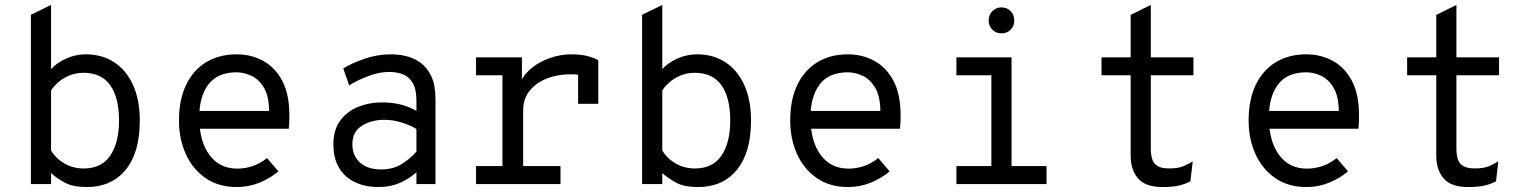

<svg xmlns="http://www.w3.org/2000/svg" viewBox="-20 -742 6200 774"><path d="M330 12Q274.4 12 242.1 -5.4Q209.8 -22.8 185.8 -44.2V0H104.5V-682.5L185.8 -722V-463.5Q209.8 -489.6 247.2 -506.3Q284.8 -523 326 -523Q391.2 -523 440.2 -491.1Q489.1 -459.2 516.3 -399.5Q543.5 -339.8 543.5 -256Q543.5 -126.5 486.4 -57.2Q429.4 12 330 12ZM317.2 -62.8Q389.5 -62.8 424.6 -114.9Q459.8 -167 459.8 -256Q459.8 -349 424.1 -398.8Q388.4 -448.5 317.2 -448.5Q284.1 -448.5 257.8 -436.9Q231.4 -425.4 213.2 -408.9Q195 -392.5 185.8 -377.2V-135.2Q206 -102.2 240.6 -82.5Q275.2 -62.8 317.2 -62.8Z M934.2 12Q860.9 12 808.8 -24.1Q756.6 -60.1 729.1 -120.9Q701.5 -181.8 701.5 -256Q701.5 -340.5 730.4 -400.2Q759.2 -460 811.6 -491.5Q863.9 -523 934.2 -523Q992 -523 1040.2 -497Q1088.5 -471 1117.5 -416.8Q1146.5 -362.5 1146.5 -277.2Q1146.5 -267.9 1146.2 -254.1Q1145.9 -240.2 1144 -223H765.5V-294.8H1065Q1064.1 -356 1043.2 -389.8Q1022.4 -423.6 992.3 -437.1Q962.2 -450.5 934.2 -450.5Q856.6 -450.5 819.9 -401.2Q783.2 -352 783.2 -269.2Q783.2 -173.5 823.9 -117.9Q864.6 -62.2 936.8 -62.2Q967.4 -62.2 997.5 -72.2Q1027.6 -82.1 1056.5 -104.8L1102.2 -51.2Q1070.6 -24.1 1027.3 -6.1Q984 12 934.2 12Z M1506.2 12Q1452.8 12 1411.7 -7.2Q1370.6 -26.4 1347.3 -64.7Q1324 -103 1324 -160.2Q1324 -219.2 1351.9 -256.5Q1379.9 -293.8 1424.4 -311.5Q1468.9 -329.2 1519 -329.2Q1556.5 -329.2 1590.2 -321.8Q1623.9 -314.2 1658.8 -295.5V-335.2Q1658.8 -382.4 1643.8 -407.7Q1628.8 -433 1603.8 -442.5Q1578.8 -452 1549.5 -452Q1508.5 -452 1464.1 -435.2Q1419.8 -418.4 1387.5 -397.8L1363.8 -466.2Q1397.4 -486.8 1448.8 -504.9Q1500.1 -523 1557.2 -523Q1586.4 -523 1617.4 -515.7Q1648.5 -508.4 1675.4 -489Q1702.2 -469.6 1718.9 -434.2Q1735.5 -398.8 1735.5 -342.2V0H1658.8V-47.5Q1630.6 -21.9 1592.2 -4.9Q1553.9 12 1506.2 12ZM1516.8 -59Q1565.5 -59 1601.1 -81.8Q1636.6 -104.6 1658.8 -131V-221.8Q1635.1 -236.8 1599.9 -247.9Q1564.8 -259 1528.8 -259Q1477.2 -259 1438.9 -235.1Q1400.5 -211.2 1400.5 -160.2Q1400.5 -115.1 1430.8 -87.1Q1461.1 -59 1516.8 -59Z M1899 0V-72.5H2005.5V-438.5H1899V-511H2084V-396.5L2078 -410.8Q2093.9 -445.2 2126.6 -470.4Q2159.2 -495.6 2200.1 -509.3Q2241 -523 2281.5 -523Q2320.4 -523 2348 -516.1Q2375.6 -509.1 2391.8 -499V-323.5H2310.5V-474.8L2335.5 -436Q2322.8 -439.6 2308.7 -441.1Q2294.6 -442.5 2279 -442.5Q2228.4 -442.5 2185 -425.8Q2141.6 -409 2115.3 -376.5Q2089 -344 2089 -296.8V-72.5H2239.5V0Z M2794 12Q2738.4 12 2706.1 -5.4Q2673.8 -22.8 2649.8 -44.2V0H2568.5V-682.5L2649.8 -722V-463.5Q2673.8 -489.6 2711.2 -506.3Q2748.8 -523 2790 -523Q2855.2 -523 2904.2 -491.1Q2953.1 -459.2 2980.3 -399.5Q3007.5 -339.8 3007.5 -256Q3007.5 -126.5 2950.4 -57.2Q2893.4 12 2794 12ZM2781.2 -62.8Q2853.5 -62.8 2888.6 -114.9Q2923.8 -167 2923.8 -256Q2923.8 -349 2888.1 -398.8Q2852.4 -448.5 2781.2 -448.5Q2748.1 -448.5 2721.8 -436.9Q2695.4 -425.4 2677.2 -408.9Q2659 -392.5 2649.8 -377.2V-135.2Q2670 -102.2 2704.6 -82.5Q2739.2 -62.8 2781.2 -62.8Z M3398.2 12Q3324.9 12 3272.8 -24.1Q3220.6 -60.1 3193.1 -120.9Q3165.5 -181.8 3165.5 -256Q3165.5 -340.5 3194.4 -400.2Q3223.2 -460 3275.6 -491.5Q3327.9 -523 3398.2 -523Q3456 -523 3504.2 -497Q3552.5 -471 3581.5 -416.8Q3610.5 -362.5 3610.5 -277.2Q3610.5 -267.9 3610.2 -254.1Q3609.9 -240.2 3608 -223H3229.5V-294.8H3529Q3528.1 -356 3507.2 -389.8Q3486.4 -423.6 3456.3 -437.1Q3426.2 -450.5 3398.2 -450.5Q3320.6 -450.5 3283.9 -401.2Q3247.2 -352 3247.2 -269.2Q3247.2 -173.5 3287.9 -117.9Q3328.6 -62.2 3400.8 -62.2Q3431.4 -62.2 3461.5 -72.2Q3491.6 -82.1 3520.5 -104.8L3566.2 -51.2Q3534.6 -24.1 3491.3 -6.1Q3448 12 3398.2 12Z M3976.5 -15V-511H4057.8V-15ZM3835.5 0V-72.5H4198.8V0ZM3835.5 -438.5V-511H4021.5V-438.5ZM4016.9 -607.5Q3995.2 -607.5 3980.4 -622.5Q3965.5 -637.5 3965.5 -659.2Q3965.5 -681.8 3980.4 -697Q3995.2 -712.2 4016.9 -712.2Q4039.8 -712.2 4054.2 -697Q4068.8 -681.8 4068.8 -659.2Q4068.8 -637.5 4054.2 -622.5Q4039.8 -607.5 4016.9 -607.5Z M4666.2 12Q4597.5 12 4567.8 -22.6Q4538 -57.1 4538 -114.2V-438.5H4420.5V-511H4538V-682L4619.2 -722V-511H4791V-438.5H4619.2V-142.2Q4619.2 -119.1 4624.6 -101.2Q4630 -83.2 4645.9 -73.1Q4661.9 -63 4693.5 -63Q4729.9 -63 4751.3 -72.4Q4772.8 -81.8 4788.2 -91.5L4778.8 -11Q4758.8 -0.4 4733.6 5.8Q4708.5 12 4666.2 12Z M5246.2 12Q5172.9 12 5120.8 -24.1Q5068.6 -60.1 5041.1 -120.9Q5013.5 -181.8 5013.5 -256Q5013.5 -340.5 5042.4 -400.2Q5071.2 -460 5123.6 -491.5Q5175.9 -523 5246.2 -523Q5304 -523 5352.2 -497Q5400.5 -471 5429.5 -416.8Q5458.5 -362.5 5458.5 -277.2Q5458.5 -267.9 5458.2 -254.1Q5457.9 -240.2 5456 -223H5077.5V-294.8H5377Q5376.1 -356 5355.2 -389.8Q5334.4 -423.6 5304.3 -437.1Q5274.2 -450.5 5246.2 -450.5Q5168.6 -450.5 5131.9 -401.2Q5095.2 -352 5095.2 -269.2Q5095.2 -173.5 5135.9 -117.9Q5176.6 -62.2 5248.8 -62.2Q5279.4 -62.2 5309.5 -72.2Q5339.6 -82.1 5368.5 -104.8L5414.2 -51.2Q5382.6 -24.1 5339.3 -6.1Q5296 12 5246.2 12Z M5898.2 12Q5829.5 12 5799.8 -22.6Q5770 -57.1 5770 -114.2V-438.5H5652.5V-511H5770V-682L5851.2 -722V-511H6023V-438.5H5851.2V-142.2Q5851.2 -119.1 5856.6 -101.2Q5862 -83.2 5877.9 -73.1Q5893.9 -63 5925.5 -63Q5961.9 -63 5983.3 -72.4Q6004.8 -81.8 6020.2 -91.5L6010.8 -11Q5990.8 -0.4 5965.6 5.8Q5940.5 12 5898.2 12Z"/></svg>

Font: Overpass Mono Light
Style: Regular
Weight: 300
Monospace: yes
Designer: Delve Withrington, Dave Bailey
Foundry: Delve Fonts LLC
Version: Version 4.000